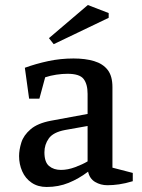

<svg xmlns="http://www.w3.org/2000/svg" viewBox="-20 -734 567 765"><path d="M166 11Q131 11 106 -6Q81 -23 68.5 -51.5Q56 -80 56 -112Q56 -137 65 -166Q74 -195 102 -219Q130 -243 183 -253L329 -280V-360Q329 -399 313 -419.5Q297 -440 249 -440Q228 -440 204.5 -436.5Q181 -433 160 -426L137 -341H96L79 -464Q123 -480 172 -490.5Q221 -501 273 -501Q320 -501 355 -490.5Q390 -480 409 -455.5Q428 -431 428 -387V-66L509 -45V-12Q479 -3 454.5 0.5Q430 4 408 4Q381 4 359 -9Q337 -22 331 -50Q294 -22 253.5 -5.5Q213 11 166 11ZM223 -57Q250 -57 279.5 -68Q309 -79 329 -91V-232L239 -216Q192 -207 174.5 -182.5Q157 -158 157 -127Q157 -88 175.5 -72.5Q194 -57 223 -57ZM194 -558 175 -582 330 -714 413 -682V-663Z"/></svg>

Font: Manuale Medium
Style: Regular
Weight: 500
Designer: Eduardo Tunni / Pablo Cosgaya
Foundry: Eduardo Tunni / Pablo Cosgaya
Version: Version 1.002